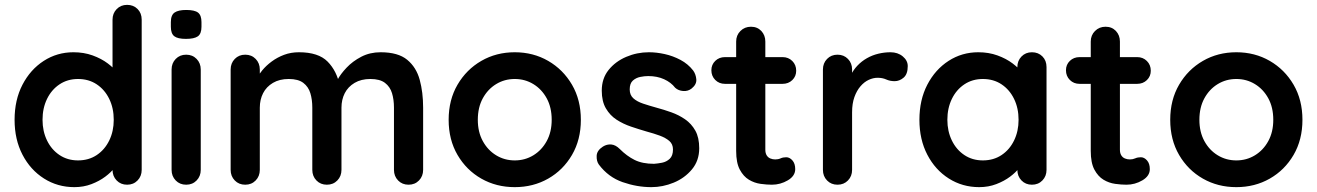

<svg xmlns="http://www.w3.org/2000/svg" viewBox="-20 -760 5419 790"><path d="M503 -740Q529 -740 546 -723Q563 -706 563 -679V-61Q563 -35 546 -17.5Q529 0 503 0Q477 0 460 -17.5Q443 -35 443 -61V-110L465 -101Q465 -88 451 -69.5Q437 -51 413 -33Q389 -15 356.5 -2.5Q324 10 286 10Q217 10 161 -25.5Q105 -61 72.5 -123.5Q40 -186 40 -267Q40 -349 72.5 -411.5Q105 -474 160 -509.5Q215 -545 282 -545Q325 -545 361 -532Q397 -519 423.5 -499Q450 -479 464.5 -458.5Q479 -438 479 -424L443 -411V-679Q443 -705 460 -722.5Q477 -740 503 -740ZM301 -100Q345 -100 378 -122Q411 -144 429.5 -182Q448 -220 448 -267Q448 -315 429.5 -353Q411 -391 378 -413Q345 -435 301 -435Q258 -435 225 -413Q192 -391 173.5 -353Q155 -315 155 -267Q155 -220 173.5 -182Q192 -144 225 -122Q258 -100 301 -100Z M806 -61Q806 -35 789 -17.5Q772 0 746 0Q720 0 703 -17.5Q686 -35 686 -61V-474Q686 -500 703 -517.5Q720 -535 746 -535Q772 -535 789 -517.5Q806 -500 806 -474ZM745 -600Q711 -600 697 -611Q683 -622 683 -650V-669Q683 -698 698.5 -708.5Q714 -719 746 -719Q781 -719 795 -708Q809 -697 809 -669V-650Q809 -621 794 -610.5Q779 -600 745 -600Z M1210 -545Q1290 -545 1328 -506.5Q1366 -468 1378 -407L1361 -416L1369 -432Q1381 -455 1406 -481.5Q1431 -508 1466.5 -526.5Q1502 -545 1546 -545Q1618 -545 1655.5 -514Q1693 -483 1707 -431.5Q1721 -380 1721 -317V-61Q1721 -35 1704 -17.5Q1687 0 1661 0Q1635 0 1618 -17.5Q1601 -35 1601 -61V-317Q1601 -350 1593 -376.5Q1585 -403 1564 -419Q1543 -435 1504 -435Q1466 -435 1439 -419Q1412 -403 1398.5 -376.5Q1385 -350 1385 -317V-61Q1385 -35 1368 -17.5Q1351 0 1325 0Q1299 0 1282 -17.5Q1265 -35 1265 -61V-317Q1265 -350 1257 -376.5Q1249 -403 1228 -419Q1207 -435 1168 -435Q1130 -435 1103 -419Q1076 -403 1062.5 -376.5Q1049 -350 1049 -317V-61Q1049 -35 1032 -17.5Q1015 0 989 0Q963 0 946 -17.5Q929 -35 929 -61V-474Q929 -500 946 -517.5Q963 -535 989 -535Q1015 -535 1032 -517.5Q1049 -500 1049 -474V-431L1034 -434Q1043 -451 1059 -470.5Q1075 -490 1098 -507Q1121 -524 1149 -534.5Q1177 -545 1210 -545Z M2370 -267Q2370 -185 2333.5 -122.5Q2297 -60 2235.5 -25Q2174 10 2098 10Q2022 10 1960.5 -25Q1899 -60 1862.5 -122.5Q1826 -185 1826 -267Q1826 -349 1862.5 -411.5Q1899 -474 1960.5 -509.5Q2022 -545 2098 -545Q2174 -545 2235.5 -509.5Q2297 -474 2333.5 -411.5Q2370 -349 2370 -267ZM2250 -267Q2250 -318 2229.5 -355.5Q2209 -393 2174.5 -414Q2140 -435 2098 -435Q2056 -435 2021.5 -414Q1987 -393 1966.5 -355.5Q1946 -318 1946 -267Q1946 -217 1966.5 -179.5Q1987 -142 2021.5 -121Q2056 -100 2098 -100Q2140 -100 2174.5 -121Q2209 -142 2229.5 -179.5Q2250 -217 2250 -267Z M2444 -83Q2434 -97 2435 -119Q2436 -141 2461 -157Q2477 -167 2495 -165.5Q2513 -164 2530 -147Q2559 -118 2591 -102Q2623 -86 2671 -86Q2686 -87 2704 -90.5Q2722 -94 2735.5 -106.5Q2749 -119 2749 -145Q2749 -167 2734 -180Q2719 -193 2694.5 -202Q2670 -211 2640 -219Q2609 -228 2576.5 -239Q2544 -250 2517 -267.5Q2490 -285 2473 -314Q2456 -343 2456 -387Q2456 -437 2484 -472Q2512 -507 2556.5 -526Q2601 -545 2650 -545Q2681 -545 2715 -537.5Q2749 -530 2780 -513.5Q2811 -497 2832 -470Q2843 -455 2845 -434Q2847 -413 2826 -396Q2811 -384 2791 -385.5Q2771 -387 2758 -399Q2741 -421 2712.5 -434Q2684 -447 2647 -447Q2632 -447 2614.5 -443.5Q2597 -440 2584 -428.5Q2571 -417 2571 -392Q2571 -369 2586 -355.5Q2601 -342 2626.5 -333.5Q2652 -325 2681 -317Q2711 -309 2742 -298Q2773 -287 2799 -269Q2825 -251 2841 -222.5Q2857 -194 2857 -150Q2857 -99 2827 -63Q2797 -27 2752 -8.5Q2707 10 2660 10Q2601 10 2542 -10.5Q2483 -31 2444 -83Z M2963 -525H3200Q3224 -525 3240 -509Q3256 -493 3256 -469Q3256 -446 3240 -430.5Q3224 -415 3200 -415H2963Q2939 -415 2923 -431Q2907 -447 2907 -471Q2907 -494 2923 -509.5Q2939 -525 2963 -525ZM3070 -650Q3096 -650 3112.5 -632.5Q3129 -615 3129 -589V-144Q3129 -130 3134.5 -121Q3140 -112 3149.5 -108Q3159 -104 3170 -104Q3182 -104 3192 -108.5Q3202 -113 3215 -113Q3229 -113 3240.5 -100Q3252 -87 3252 -64Q3252 -36 3221.5 -18Q3191 0 3156 0Q3135 0 3109.5 -3.5Q3084 -7 3061.5 -20.5Q3039 -34 3024 -62Q3009 -90 3009 -139V-589Q3009 -615 3026.5 -632.5Q3044 -650 3070 -650Z M3426 0Q3400 0 3383 -17.5Q3366 -35 3366 -61V-474Q3366 -500 3383 -517.5Q3400 -535 3426 -535Q3452 -535 3469 -517.5Q3486 -500 3486 -474V-380L3479 -447Q3490 -471 3507.5 -489.5Q3525 -508 3547 -520.5Q3569 -533 3594 -539Q3619 -545 3644 -545Q3674 -545 3694.5 -528Q3715 -511 3715 -488Q3715 -455 3698 -440.5Q3681 -426 3661 -426Q3642 -426 3626.5 -433Q3611 -440 3591 -440Q3573 -440 3554.5 -431.5Q3536 -423 3520.5 -405Q3505 -387 3495.5 -360.5Q3486 -334 3486 -298V-61Q3486 -35 3469 -17.5Q3452 0 3426 0Z M4226 -545Q4252 -545 4269 -528Q4286 -511 4286 -484V-61Q4286 -35 4269 -17.5Q4252 0 4226 0Q4200 0 4183 -17.5Q4166 -35 4166 -61V-110L4188 -101Q4188 -88 4174 -69.5Q4160 -51 4136 -33Q4112 -15 4079.5 -2.5Q4047 10 4009 10Q3940 10 3884 -25.5Q3828 -61 3795.5 -123.5Q3763 -186 3763 -267Q3763 -349 3795.5 -411.5Q3828 -474 3883 -509.5Q3938 -545 4005 -545Q4048 -545 4084 -532Q4120 -519 4146.5 -499Q4173 -479 4187.5 -458.5Q4202 -438 4202 -424L4166 -411V-484Q4166 -510 4183 -527.5Q4200 -545 4226 -545ZM4024 -100Q4068 -100 4101 -122Q4134 -144 4152.5 -182Q4171 -220 4171 -267Q4171 -315 4152.5 -353Q4134 -391 4101 -413Q4068 -435 4024 -435Q3981 -435 3948 -413Q3915 -391 3896.5 -353Q3878 -315 3878 -267Q3878 -220 3896.5 -182Q3915 -144 3948 -122Q3981 -100 4024 -100Z M4422 -525H4659Q4683 -525 4699 -509Q4715 -493 4715 -469Q4715 -446 4699 -430.5Q4683 -415 4659 -415H4422Q4398 -415 4382 -431Q4366 -447 4366 -471Q4366 -494 4382 -509.5Q4398 -525 4422 -525ZM4529 -650Q4555 -650 4571.5 -632.5Q4588 -615 4588 -589V-144Q4588 -130 4593.5 -121Q4599 -112 4608.5 -108Q4618 -104 4629 -104Q4641 -104 4651 -108.5Q4661 -113 4674 -113Q4688 -113 4699.5 -100Q4711 -87 4711 -64Q4711 -36 4680.5 -18Q4650 0 4615 0Q4594 0 4568.5 -3.5Q4543 -7 4520.5 -20.5Q4498 -34 4483 -62Q4468 -90 4468 -139V-589Q4468 -615 4485.5 -632.5Q4503 -650 4529 -650Z M5339 -267Q5339 -185 5302.5 -122.5Q5266 -60 5204.5 -25Q5143 10 5067 10Q4991 10 4929.5 -25Q4868 -60 4831.5 -122.5Q4795 -185 4795 -267Q4795 -349 4831.5 -411.5Q4868 -474 4929.5 -509.5Q4991 -545 5067 -545Q5143 -545 5204.5 -509.5Q5266 -474 5302.5 -411.5Q5339 -349 5339 -267ZM5219 -267Q5219 -318 5198.5 -355.5Q5178 -393 5143.5 -414Q5109 -435 5067 -435Q5025 -435 4990.5 -414Q4956 -393 4935.5 -355.5Q4915 -318 4915 -267Q4915 -217 4935.5 -179.5Q4956 -142 4990.5 -121Q5025 -100 5067 -100Q5109 -100 5143.5 -121Q5178 -142 5198.5 -179.5Q5219 -217 5219 -267Z"/></svg>

Font: zvoove
Style: Bold
Weight: 700
Designer: Vernon Adams (Nunito) & Andrew Paglinawan (Quicksand)
Foundry: zvoove
Version: Version 3.006